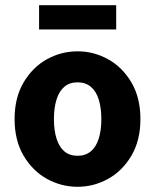

<svg xmlns="http://www.w3.org/2000/svg" viewBox="-20 -705 595 737"><path d="M278 12Q215 12 160 -18.5Q105 -49 70.5 -107.5Q36 -166 36 -248Q36 -330 70.5 -388.5Q105 -447 160 -477.5Q215 -508 278 -508Q340 -508 395 -477.5Q450 -447 484.5 -388.5Q519 -330 519 -248Q519 -166 484.5 -107.5Q450 -49 395 -18.5Q340 12 278 12ZM278 -107Q308 -107 328.5 -124Q349 -141 359 -173Q369 -205 369 -248Q369 -291 359 -323Q349 -355 328.5 -372Q308 -389 278 -389Q247 -389 227 -372Q207 -355 197 -323Q187 -291 187 -248Q187 -205 197 -173Q207 -141 227 -124Q247 -107 278 -107ZM130 -592V-685H426V-592Z"/></svg>

Font: Source Sans 3 ExtraLight
Style: Bold
Weight: 700
Version: Version 3.052;hotconv 1.1.0;makeotfexe 2.6.0